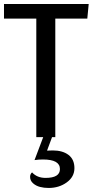

<svg xmlns="http://www.w3.org/2000/svg" viewBox="-34 -680 460 952"><path d="M240.2 0H224.1L199.2 66.9Q207 65.9 227.1 65.9Q276.4 65.9 305.7 88.1Q335 110.4 335 153.8Q335 196.8 296.9 224.4Q258.8 252 207 252Q184.1 252 164.3 246.8Q144.5 241.7 129.9 228.8Q115.2 215.8 115.2 196.8Q115.2 183.1 125 174.8Q149.9 202.1 191.9 202.1Q263.2 202.1 263.2 158.2Q263.2 110.8 179.2 110.8Q157.2 110.8 137.2 113.8L180.2 0H146V-587.9H-14.2V-660.2H405.8L398.9 -587.9H240.2Z"/></svg>

Font: Sansita Light
Style: Regular
Weight: 300
Designer: Pablo Cosgaya
Foundry: Omnibus-Type
Version: Version 1.006;hotconv 1.0.109;makeotfexe 2.5.65596